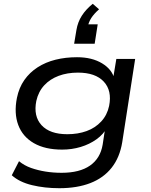

<svg xmlns="http://www.w3.org/2000/svg" viewBox="-20 -801 793 1010"><path d="M292 189Q215 189 148.5 173Q82 157 42 121L80 47Q108 70 143.5 82.5Q179 95 219.5 101.5Q260 108 304 108Q399 108 453.5 70Q508 32 520 -40L534 -132L545 -133Q525 -95 488 -68.5Q451 -42 404.5 -28Q358 -14 307 -14Q217 -14 158 -48Q99 -82 76 -143.5Q53 -205 69 -286Q80 -340 108 -380Q136 -420 178 -447Q220 -474 272.5 -487Q325 -500 385 -500Q464 -500 517.5 -467.5Q571 -435 583 -382H574L592 -491H691L623 -53Q610 27 567.5 81Q525 135 455.5 162Q386 189 292 189ZM334 -95Q390 -95 435.5 -111.5Q481 -128 512.5 -162Q544 -196 554 -244Q570 -324 526 -371.5Q482 -419 390 -419Q334 -419 288.5 -402Q243 -385 212.5 -352Q182 -319 171 -270Q155 -190 198.5 -142.5Q242 -95 334 -95ZM370 -571 382 -643Q389 -685 410.5 -718.5Q432 -752 468 -781L501 -752Q474 -728 460 -706Q446 -684 441 -658L423 -673H494L478 -571Z"/></svg>

Font: Nunito Sans 10pt Expanded Medium
Style: Italic
Weight: 500
Width: 7
Italic angle: -9°
Designer: Vernon Adams
Foundry: Vernon Adams
Version: Version 3.101;gftools[0.9.27]